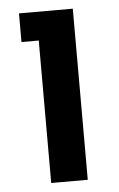

<svg xmlns="http://www.w3.org/2000/svg" viewBox="-46 -615 403 649"><g transform="rotate(-5 155.0 -290.5)"><path d="M101.6 -483.4H43V-580.6H225.6V0H101.6Z"/></g></svg>

Font: Heebo Medium
Style: Regular
Weight: 500
Designer: Oded Ezer
Foundry: Meir Sadan
Version: Version 2.001; ttfautohint (v1.5.14-ce02) -l 8 -r 50 -G 200 